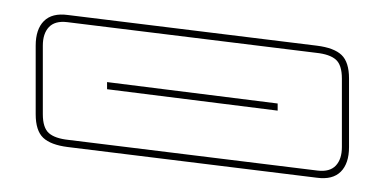

<svg xmlns="http://www.w3.org/2000/svg" viewBox="-20 -992 540 269"><path d="M469 -786Q469 -763 457.5 -751.5Q446 -740 424 -743L75 -786Q51 -789 40.5 -799Q30 -809 30 -832V-928Q30 -951 41.5 -962.5Q53 -974 75 -971L424 -928Q448 -925 458.5 -915Q469 -905 469 -882ZM425 -753Q442 -751 450.5 -760Q459 -769 459 -786V-882Q459 -901 450.5 -908.5Q442 -916 423 -918L74 -961Q57 -963 48.5 -954Q40 -945 40 -928V-832Q40 -813 48.5 -805.5Q57 -798 76 -796ZM130 -867V-877L369 -847V-837Z"/></svg>

Font: Bungee Outline
Style: Regular
Weight: 400
Designer: David Jonathan Ross
Foundry: David Jonathan Ross
Version: Version 1.001;PS 1.0;hotconv 1.0.72;makeotf.lib2.5.5900